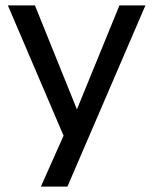

<svg xmlns="http://www.w3.org/2000/svg" viewBox="-20 -509 565 709"><path d="M131 180 225 -31V16L9 -489H109L275 -78H253L421 -489H517L229 180Z"/></svg>

Font: Nunito Sans 12pt ExtraLight 11pt Medium
Style: Regular
Weight: 500
Version: Version 3.101;gftools[0.9.27]